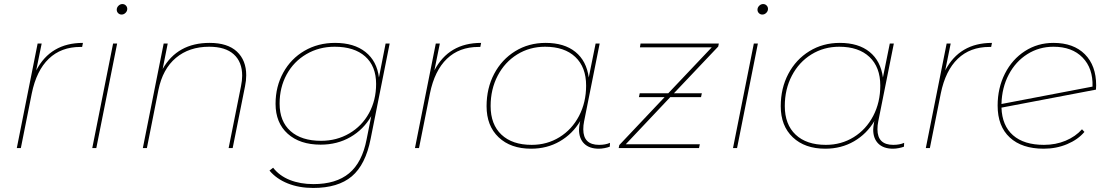

<svg xmlns="http://www.w3.org/2000/svg" viewBox="-20 -732 5487 949"><path d="M390 -520 386 -500H377Q282 -500 221 -441.5Q160 -383 137 -270L83 0H63L166 -517H186L159 -384Q230 -520 390 -520Z M539 -517H559L456 0H436ZM557 -684Q557 -695 565.5 -703.5Q574 -712 585 -712Q595 -712 602 -705Q609 -698 609 -688Q609 -677 600.5 -668.5Q592 -660 581 -660Q571 -660 564 -667Q557 -674 557 -684Z M1197 -360Q1197 -334 1191 -305L1130 0H1110L1171 -305Q1177 -334 1177 -358Q1177 -426 1135.5 -463.5Q1094 -501 1014 -501Q915 -501 849.5 -446Q784 -391 763 -287L706 0H686L789 -517H809L784 -391Q857 -520 1016 -520Q1105 -520 1151 -477Q1197 -434 1197 -360Z M1906 -517 1812 -46Q1787 82 1719 139.5Q1651 197 1528 197Q1458 197 1402 174.5Q1346 152 1312 111L1330 97Q1361 137 1412.5 157.5Q1464 178 1529 178Q1641 178 1705.5 124.5Q1770 71 1792 -43L1815 -158Q1777 -92 1712 -54.5Q1647 -17 1565 -17Q1462 -17 1402 -71Q1342 -125 1342 -219Q1342 -304 1380 -373Q1418 -442 1485 -481Q1552 -520 1636 -520Q1730 -520 1786.5 -475Q1843 -430 1853 -349L1886 -517ZM1839 -317Q1839 -405 1785 -453Q1731 -501 1634 -501Q1557 -501 1494.5 -464.5Q1432 -428 1397 -364Q1362 -300 1362 -220Q1362 -132 1416 -84Q1470 -36 1567 -36Q1644 -36 1706.5 -72.5Q1769 -109 1804 -173Q1839 -237 1839 -317Z M2358 -520 2354 -500H2345Q2250 -500 2189 -441.5Q2128 -383 2105 -270L2051 0H2031L2134 -517H2154L2127 -384Q2198 -520 2358 -520Z M2995 -26 2994 -7Q2984 -3 2968.5 0Q2953 3 2940 3Q2893 3 2867.5 -22Q2842 -47 2842 -91Q2842 -102 2846 -126L2848 -134Q2810 -70 2747 -33.5Q2684 3 2605 3Q2504 3 2444.5 -53.5Q2385 -110 2385 -207Q2385 -296 2422.5 -367Q2460 -438 2526.5 -479Q2593 -520 2677 -520Q2769 -520 2824 -475.5Q2879 -431 2890 -349L2924 -517H2944L2867 -132Q2863 -113 2863 -93Q2863 -16 2941 -16Q2973 -16 2995 -26ZM2877 -309Q2877 -400 2823.5 -450.5Q2770 -501 2674 -501Q2598 -501 2536.5 -463Q2475 -425 2440 -358Q2405 -291 2405 -208Q2405 -117 2458.5 -66.5Q2512 -16 2608 -16Q2684 -16 2745.5 -54Q2807 -92 2842 -159Q2877 -226 2877 -309Z M3530 -502 3311 -271H3449L3445 -252H3293L3073 -19H3439L3435 0H3038L3041 -15L3265 -252H3138L3142 -271H3283L3498 -498H3143L3146 -517H3533Z M3706 -517H3726L3623 0H3603ZM3724 -684Q3724 -695 3732.5 -703.5Q3741 -712 3752 -712Q3762 -712 3769 -705Q3776 -698 3776 -688Q3776 -677 3767.5 -668.5Q3759 -660 3748 -660Q3738 -660 3731 -667Q3724 -674 3724 -684Z M4449 -26 4448 -7Q4438 -3 4422.5 0Q4407 3 4394 3Q4347 3 4321.5 -22Q4296 -47 4296 -91Q4296 -102 4300 -126L4302 -134Q4264 -70 4201 -33.5Q4138 3 4059 3Q3958 3 3898.5 -53.5Q3839 -110 3839 -207Q3839 -296 3876.5 -367Q3914 -438 3980.5 -479Q4047 -520 4131 -520Q4223 -520 4278 -475.5Q4333 -431 4344 -349L4378 -517H4398L4321 -132Q4317 -113 4317 -93Q4317 -16 4395 -16Q4427 -16 4449 -26ZM4331 -309Q4331 -400 4277.5 -450.5Q4224 -501 4128 -501Q4052 -501 3990.5 -463Q3929 -425 3894 -358Q3859 -291 3859 -208Q3859 -117 3912.5 -66.5Q3966 -16 4062 -16Q4138 -16 4199.5 -54Q4261 -92 4296 -159Q4331 -226 4331 -309Z M4883 -520 4879 -500H4870Q4775 -500 4714 -441.5Q4653 -383 4630 -270L4576 0H4556L4659 -517H4679L4652 -384Q4723 -520 4883 -520Z M5398 -310 5397 -289 4930 -200Q4933 -111 4987 -63.5Q5041 -16 5140 -16Q5198 -16 5247 -36.5Q5296 -57 5328 -93L5340 -80Q5308 -42 5254.5 -19.5Q5201 3 5139 3Q5031 3 4971 -52.5Q4911 -108 4911 -210Q4911 -297 4947 -368Q4983 -439 5046 -479.5Q5109 -520 5187 -520Q5286 -520 5342 -464Q5398 -408 5398 -310ZM4930 -218 5380 -304Q5383 -394 5331 -447.5Q5279 -501 5187 -501Q5116 -501 5058 -464.5Q5000 -428 4966 -363.5Q4932 -299 4930 -218Z"/></svg>

Font: Montserrat Alternates Thin
Style: Italic
Weight: 250
Italic angle: -11.3°
Designer: Julieta Ulanovsky
Foundry: Julieta Ulanovsky
Version: Version 7.200